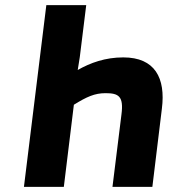

<svg xmlns="http://www.w3.org/2000/svg" viewBox="-20 -726 678 746"><path d="M228 0 267 -319C317 -350 348 -364 390 -364C441 -364 461 -352 452 -282L417 0H572L609 -304C624 -423 582 -503 459 -503C389 -503 331 -482 282 -454L290 -504L315 -706H160L73 0Z"/></svg>

Font: Falling Sky
Style: ExBdObl
Weight: 400
Designer: Paul D. Hunt
Foundry: Adobe Systems Incorporated
Version: Version 1.02